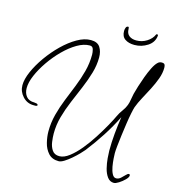

<svg xmlns="http://www.w3.org/2000/svg" viewBox="-141 -968 1056 1150"><g transform="rotate(15 387.0 -393.5)"><path d="M670 70Q645 70 629.5 49Q614 28 606.5 -2.5Q599 -33 596.5 -63Q594 -93 594 -110Q594 -163 599 -216.5Q604 -270 612 -322Q580 -257 540.5 -196Q501 -135 456 -77Q448 -67 430.5 -49Q413 -31 392 -13Q371 5 351 17.5Q331 30 317 30Q276 30 253 4.5Q230 -21 221 -57.5Q212 -94 212 -127Q212 -181 225.5 -232.5Q239 -284 259 -333.5Q279 -383 299 -433Q319 -483 332.5 -534Q346 -585 346 -639Q346 -652 341.5 -670Q337 -688 319 -688Q282 -688 241 -664Q200 -640 160.5 -600.5Q121 -561 89 -514.5Q57 -468 38 -423.5Q19 -379 19 -344Q19 -313 35.5 -292.5Q52 -272 86 -272Q91 -272 99.5 -270Q108 -268 109 -261Q106 -255 98 -255Q90 -255 85 -255Q45 -255 17.5 -285Q-10 -315 -10 -354Q-10 -391 11 -439Q32 -487 67 -536.5Q102 -586 145 -628Q188 -670 232.5 -695.5Q277 -721 317 -721Q358 -721 374.5 -695.5Q391 -670 391 -633Q391 -585 376.5 -535.5Q362 -486 340.5 -435Q319 -384 297 -332Q275 -280 260.5 -228Q246 -176 246 -123Q246 -100 250 -71Q254 -42 268.5 -21Q283 0 313 0Q342 0 374.5 -25Q407 -50 439 -89Q471 -128 499.5 -172.5Q528 -217 550 -256.5Q572 -296 583 -320Q593 -342 608 -362Q623 -382 631 -403Q637 -419 640 -439Q643 -459 647 -476Q652 -496 661.5 -526.5Q671 -557 683 -589.5Q695 -622 709 -650Q723 -678 737 -691Q747 -701 761 -701Q775 -701 779.5 -694.5Q784 -688 784 -674Q784 -641 771 -605.5Q758 -570 739.5 -534Q721 -498 702.5 -464Q684 -430 673 -400Q669 -388 663 -359Q657 -330 651.5 -292Q646 -254 641 -216Q636 -178 633 -148Q630 -118 630 -104Q630 -94 631.5 -70.5Q633 -47 637.5 -21.5Q642 4 651.5 22Q661 40 676 40Q691 40 704 28.5Q717 17 727 6Q737 -5 744 -5Q751 -5 751 3Q751 14 735 30Q719 46 700 58Q681 70 670 70ZM575 -760Q539 -760 516.5 -775.5Q494 -791 494 -825Q494 -836 498 -846Q502 -856 512 -856Q517 -856 517 -844Q517 -816 534 -802.5Q551 -789 579 -789Q614 -789 643.5 -807.5Q673 -826 685 -854Q687 -857 690 -857Q697 -857 697 -850Q693 -808 656 -784Q619 -760 575 -760Z"/></g></svg>

Font: Licorice
Style: Regular
Weight: 400
Designer: Robert E. Leuschke
Foundry: Robert E. Leuschke
Version: Version 1.010; ttfautohint (v1.8.3)